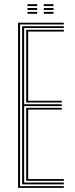

<svg xmlns="http://www.w3.org/2000/svg" viewBox="-20 -910 362 930"><path d="M67.5 0V-800H289.2V-791.5H77.2V-8.5H289.2V0ZM106.8 -34.2V-387.8H279.2V-379.2H116.5V-42.8H289.2V-34.2ZM87.2 -17V-783H289.2V-774.2H97V-405H279.2V-396.2H97V-25.8H289.2V-17ZM106.8 -413.5V-765.8H289.2V-757.2H116.5V-422H279.2V-413.5ZM192 -880.5V-889.8H239.2V-880.5ZM113 -843.2V-852.5H160.2V-843.2ZM113 -861.8V-871.2H160.2V-861.8ZM113 -880.5V-889.8H160.2V-880.5ZM192 -843.2V-852.5H239.2V-843.2ZM192 -861.8V-871.2H239.2V-861.8Z"/></svg>

Font: Big Shoulders Inline Text ExtraLight
Style: Regular
Weight: 250
Version: Version 2.002